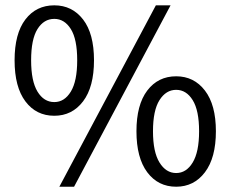

<svg xmlns="http://www.w3.org/2000/svg" viewBox="-20 -688 864 720"><path d="M183.6 -253.9Q115.7 -253.9 75.2 -307.9Q34.7 -361.8 34.7 -461.9Q34.7 -562 75.2 -615Q115.7 -668 183.6 -668Q250.5 -668 291.5 -615Q332.5 -562 332.5 -461.9Q332.5 -361.8 291.5 -307.9Q250.5 -253.9 183.6 -253.9ZM183.6 -305.2Q221.7 -305.2 245.6 -344.5Q269.5 -383.8 269.5 -461.9Q269.5 -541 245.6 -579.1Q221.7 -617.2 183.6 -617.2Q144.5 -617.2 120.6 -579.1Q96.7 -541 96.7 -461.9Q96.7 -383.8 120.6 -344.5Q144.5 -305.2 183.6 -305.2ZM202.6 12.2 564.5 -668H619.6L257.8 12.2ZM640.6 12.2Q572.8 12.2 532.2 -42Q491.7 -96.2 491.7 -195.8Q491.7 -294.9 532.2 -348.4Q572.8 -401.9 640.6 -401.9Q707.5 -401.9 748.5 -348.4Q789.6 -294.9 789.6 -195.8Q789.6 -96.2 748.5 -42Q707.5 12.2 640.6 12.2ZM640.6 -39.1Q678.7 -39.1 702.6 -78.6Q726.6 -118.2 726.6 -195.8Q726.6 -273.9 702.6 -312.5Q678.7 -351.1 640.6 -351.1Q602.5 -351.1 578.1 -312.5Q553.7 -273.9 553.7 -195.8Q553.7 -118.2 578.1 -78.6Q602.5 -39.1 640.6 -39.1Z"/></svg>

Font: Pyidaungsu Numbers
Style: Regular
Weight: 400
Designer: Sun Tun
Foundry: MCF
Version: Version 2.053; ttfautohint (v1.8.2)